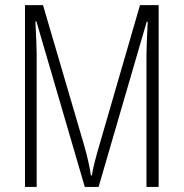

<svg xmlns="http://www.w3.org/2000/svg" viewBox="-20 -734 721 754"><path d="M603 0H555.2V-516.1Q555.2 -551.3 560.1 -648.9H556.2L367.2 0H313L123 -649.9H119.1Q124 -552.2 124 -520V0H78.1V-713.9H148.9L309.1 -168Q330.1 -95.7 336.9 -44.9H340.8Q346.7 -85 371.1 -167L529.8 -713.9H603Z"/></svg>

Font: Open Sans Hebrew Condensed Light
Style: Regular
Weight: 300
Width: 3
Foundry: Ascender Corporation, Yanek Iontef
Version: Version 2.001;PS 002.001;hotconv 1.0.70;makeotf.lib2.5.58329